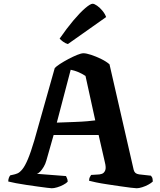

<svg xmlns="http://www.w3.org/2000/svg" viewBox="-20 -1004 854 1024"><path d="M256 0Q251 0 231 -2.5Q211 -5 182 -9Q153 -13 122.5 -17.5Q92 -22 65.5 -27Q39 -32 24 -36Q24 -47 27.5 -56Q31 -65 35 -69L49 -72Q60 -74 72.5 -79Q85 -84 99 -101Q113 -118 128.5 -154.5Q144 -191 163 -255L272 -641Q280 -650 300 -663Q320 -676 344.5 -689Q369 -702 391 -711Q413 -720 425 -720Q440 -720 466 -711.5Q492 -703 519.5 -689.5Q547 -676 564 -661L693 -98Q696 -87 702.5 -81.5Q709 -76 722 -74L785 -67Q789 -61 791.5 -57.5Q794 -54 795 -36Q787 -28 771.5 -19.5Q756 -11 738.5 -5.5Q721 0 709 0Q702 0 677 -3Q652 -6 618.5 -11Q585 -16 551.5 -21Q518 -26 491.5 -31.5Q465 -37 455 -40Q455 -53 460.5 -61.5Q466 -70 466 -71L499 -73Q512 -73 523.5 -77Q535 -81 541 -95Q547 -109 539 -140L506 -284H266L227 -147Q222 -129 213 -114Q204 -99 194.5 -89Q185 -79 176 -77L332 -65Q333 -62 337 -54Q341 -46 341 -35Q334 -27 318 -18.5Q302 -10 285 -5Q268 0 256 0ZM283 -350Q336 -352 377 -353.5Q418 -355 446 -357.5Q474 -360 488 -362L436 -599Q416 -612 396.5 -620Q377 -628 357 -632ZM342 -769Q328 -773 316 -782Q304 -791 298 -798Q336 -853 371.5 -895Q407 -937 434.5 -960.5Q462 -984 474 -984Q483 -984 498 -973.5Q513 -963 526.5 -946.5Q540 -930 546 -913Z"/></svg>

Font: Texturina Medium 12pt
Style: Bold
Weight: 700
Version: Version 1.002